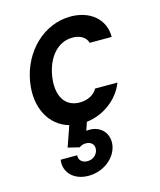

<svg xmlns="http://www.w3.org/2000/svg" viewBox="-122 -638 845 1011"><g transform="rotate(-15 300.0 -132.5)"><path d="M204 165H114C104 233 155 285 235 285C315 285 385 232 397 163C408 94 357 43 284 53L299 8C392 -3 475 -64 508 -150H386C370 -119 333 -100 290 -100C208 -100 168 -169 185 -273C202 -375 262 -440 340 -440C382 -440 413 -421 421 -390H541C542 -485 467 -550 359 -550C215 -550 92 -434 65 -274C42 -137 100 -29 205 1L166 113L228 128C238 120 250 116 264 116C293 116 312 135 307 163C302 190 279 209 249 209C220 209 202 191 204 165Z"/></g></svg>

Font: CommitMono
Style: Bold Italic
Weight: 700
Monospace: yes
Designer: Eigil Nikolajsen
Foundry: Eigil Nikolajsen
Version: Version 1.143